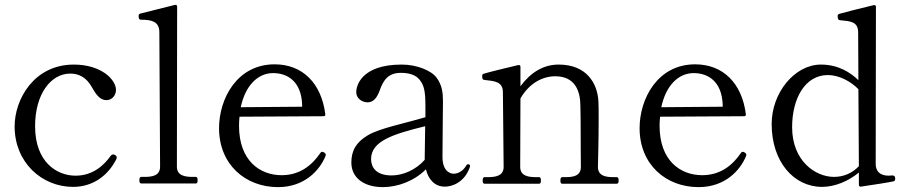

<svg xmlns="http://www.w3.org/2000/svg" viewBox="-20 -754 3713 788"><path d="M280 13C361 13 423 -33 457 -100C459 -104 459 -105 459 -108C459 -112 457 -115 452 -118C449 -120 446 -120 444 -120C441 -120 437 -118 434 -114C406 -75 361 -33 290 -33C214 -33 124 -88 124 -236C124 -366 187 -452 269 -452C305 -452 335 -435 356 -398C374 -366 390 -343 417 -343C440 -343 456 -363 456 -385C456 -427 396 -489 283 -489C120 -489 40 -347 40 -235C40 -88 151 13 280 13Z M784 -1C789 -1 791 -5 791 -15C791 -23 789 -28 784 -28H771C741 -28 706 -32 706 -70L707 -727C707 -732 704 -735 698 -734C668 -726 569 -702 555 -698C550 -696 549 -694 549 -689C549 -682 549 -673 559 -673C600 -673 634 -667 634 -622L637 -70C637 -32 603 -28 573 -28H560C554 -28 552 -23 552 -15C552 -5 554 -1 560 -1Z M1312 -127C1309 -129 1306 -131 1303 -131C1300 -131 1297 -130 1294 -125C1261 -77 1212 -35 1136 -35C1047 -35 961 -94 961 -238C961 -251 962 -263 963 -275L1308 -277C1313 -277 1316 -280 1315 -286C1299 -412 1222 -490 1107 -490C953 -490 879 -349 879 -228C879 -79 987 14 1121 14C1231 14 1291 -56 1314 -109C1316 -113 1317 -116 1317 -119C1317 -122 1315 -125 1312 -127ZM1101 -454C1160 -454 1216 -420 1220 -326V-316L968 -314C987 -403 1038 -454 1101 -454Z M1901 -80C1899 -80 1897 -80 1894 -75C1879 -50 1858 -41 1842 -41C1833 -41 1796 -46 1796 -110C1796 -180 1798 -300 1798 -338C1798 -375 1794 -405 1772 -435C1750 -465 1690 -489 1629 -489C1459 -489 1442 -398 1442 -376C1442 -350 1466 -334 1489 -334C1511 -334 1527 -351 1538 -382C1554 -427 1574 -455 1626 -455C1660 -455 1686 -446 1701 -428C1721 -404 1726 -379 1726 -316V-273C1639 -247 1539 -228 1490 -199C1441 -170 1422 -135 1422 -87C1422 -24 1474 14 1551 14C1611 14 1679 -10 1728 -59C1738 -18 1764 12 1806 12C1833 12 1885 -3 1908 -67C1909 -70 1909 -72 1909 -73C1909 -77 1906 -80 1901 -80ZM1587 -34C1522 -34 1503 -69 1503 -101C1503 -174 1590 -203 1725 -236C1724 -183 1723 -128 1723 -101V-98C1685 -55 1632 -34 1587 -34Z M2498 -27C2468 -27 2434 -31 2434 -69C2434 -69 2437 -180 2437 -266C2437 -294 2437 -320 2436 -338C2432 -414 2386 -489 2273 -489C2211 -489 2159 -458 2116 -400V-480C2116 -485 2113 -488 2107 -487C2077 -480 1978 -456 1964 -451C1960 -449 1959 -447 1959 -442C1959 -434 1959 -427 1968 -426C2009 -421 2044 -420 2044 -375L2047 -69C2047 -31 2012 -27 1982 -27H1969C1963 -27 1961 -22 1961 -13C1961 -4 1963 0 1969 0H2193C2198 0 2200 -4 2200 -13C2200 -22 2198 -27 2193 -27H2180C2150 -27 2115 -31 2115 -69L2116 -350C2153 -414 2208 -441 2259 -441C2341 -441 2362 -379 2362 -319C2362 -306 2363 -282 2363 -255C2363 -178 2364 -69 2364 -69C2364 -31 2331 -27 2301 -27H2287C2282 -27 2280 -22 2280 -13C2280 -4 2282 0 2287 0H2511C2517 0 2519 -4 2519 -13C2519 -22 2517 -27 2511 -27Z M3038 -127C3035 -129 3032 -131 3029 -131C3026 -131 3023 -130 3020 -125C2987 -77 2938 -35 2862 -35C2773 -35 2687 -94 2687 -238C2687 -251 2688 -263 2689 -275L3034 -277C3039 -277 3042 -280 3041 -286C3025 -412 2948 -490 2833 -490C2679 -490 2605 -349 2605 -228C2605 -79 2713 14 2847 14C2957 14 3017 -56 3040 -109C3042 -113 3043 -116 3043 -119C3043 -122 3041 -125 3038 -127ZM2827 -454C2886 -454 2942 -420 2946 -326V-316L2694 -314C2713 -403 2764 -454 2827 -454Z M3642 -34 3627 -33C3592 -33 3574 -51 3574 -81L3575 -726C3575 -731 3572 -734 3566 -733C3527 -724 3433 -700 3424 -697C3419 -695 3418 -693 3418 -688C3418 -681 3418 -672 3428 -671C3469 -667 3502 -666 3502 -621L3503 -425C3472 -455 3422 -489 3349 -489C3242 -489 3147 -374 3147 -245C3147 -91 3237 13 3354 13C3407 13 3463 -11 3505 -46V4C3505 9 3508 13 3513 12C3554 6 3639 -7 3648 -10C3653 -12 3654 -16 3654 -20C3654 -25 3654 -34 3642 -34ZM3403 -28C3327 -28 3231 -93 3231 -232C3231 -350 3284 -446 3378 -446C3422 -446 3471 -421 3503 -388L3505 -72C3477 -42 3440 -28 3403 -28Z"/></svg>

Font: Shippori Mincho OTF
Style: Regular
Weight: 400
Designer: FONTDASU
Foundry: FONTDASU / Google Inc. / but / Adobe
Version: Version 3.300;hotconv 1.0.109;makeotfexe 2.5.65596